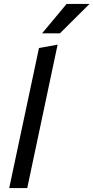

<svg xmlns="http://www.w3.org/2000/svg" viewBox="-20 -960 477 980"><path d="M27 0 179 -715 274 -732 119 0ZM195 -790 320 -940H437L286 -790Z"/></svg>

Font: Radio Canada
Style: Italic
Weight: 400
Italic angle: -12°
Designer: Charles Daoud, Etienne Aubert Bonn, Alexandre Saumier Demers, Jacques Le Bailly
Foundry: Radio-Canada
Version: Version 2.104;gftools[0.9.28.dev5+ged2979d]